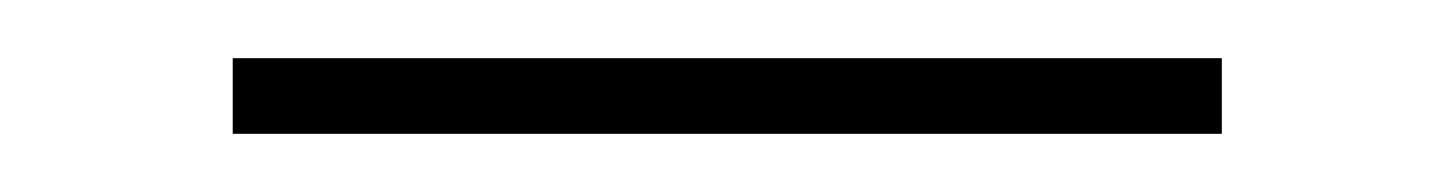

<svg xmlns="http://www.w3.org/2000/svg" viewBox="-20 -333 500 66"><path d="M60 -287V-313H400V-287Z"/></svg>

Font: Kalnia Thin Light
Style: Regular
Weight: 300
Version: Version 1.105